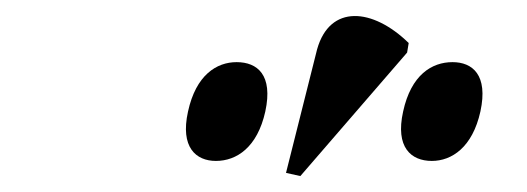

<svg xmlns="http://www.w3.org/2000/svg" viewBox="-20 -828 661 241"><path d="M357 -607 491 -762 493 -774C448 -818 394 -823 378 -766L339 -611ZM251 -626C277 -626 303 -643 313 -688C323 -734 303 -750 277 -750C252 -750 226 -734 216 -688C206 -643 226 -626 251 -626ZM522 -626C547 -626 573 -643 583 -688C593 -734 573 -750 548 -750C522 -750 496 -734 486 -688C476 -643 496 -626 522 -626Z"/></svg>

Font: Noto Serif Display
Style: Bold Italic
Weight: 700
Italic angle: -12°
Designer: Monotype Design Team
Foundry: Monotype Imaging Inc.
Version: Version 2.009